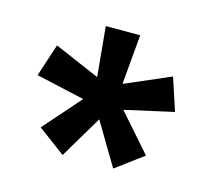

<svg xmlns="http://www.w3.org/2000/svg" viewBox="-63 -698 542 494"><g transform="rotate(15 208.5 -450.5)"><path d="M141 -275.7 68.1 -329.9 154.9 -428.5 25.7 -457.6 54.2 -544.4 175 -492.4 162.5 -625H254.2L242.4 -492.4L363.2 -544.4L391.7 -457.6L261.8 -428.5L348.6 -329.9L275.7 -275.7L208.3 -388.9Z"/></g></svg>

Font: Afacad SemiBold
Style: Regular
Weight: 600
Designer: Kristian Moeller
Foundry: Dicotype
Version: Version 1.000